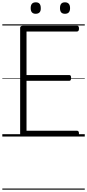

<svg xmlns="http://www.w3.org/2000/svg" viewBox="-20 -1179 752 1658"><path d="M181 0Q168 0 161 -6Q154 -12 154 -23V-938Q154 -948 161 -952.5Q168 -957 182 -957H645Q653 -957 657.5 -951.5Q662 -946 662 -933Q662 -919 657.5 -913Q653 -907 645 -907H209V-531H578Q586 -531 590 -525.5Q594 -520 594 -506Q594 -493 590 -487Q586 -481 578 -481H209V-50H645Q653 -50 657.5 -44.5Q662 -39 662 -25Q662 -11 657.5 -5.5Q653 0 645 0ZM288 -1060Q267 -1060 256 -1072Q245 -1084 245 -1109Q245 -1134 256 -1146.5Q267 -1159 289 -1159Q311 -1159 321.5 -1146.5Q332 -1134 332 -1109Q333 -1084 321.5 -1072Q310 -1060 288 -1060ZM541 -1060Q519 -1060 508.5 -1072Q498 -1084 498 -1109Q498 -1134 508.5 -1146.5Q519 -1159 541 -1159Q562 -1159 573.5 -1146.5Q585 -1134 585 -1109Q585 -1084 574 -1072Q563 -1060 541 -1060ZM0 449H712V459H0ZM0 -20H712V0H0ZM0 -505H712V-500H0ZM0 -969H712V-959H0Z"/></svg>

Font: Playwrite IT Trad Guides
Style: Regular
Weight: 400
Designer: Veronika Burian, José Scaglione
Foundry: TypeTogether
Version: Version 1.003